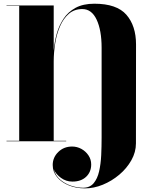

<svg xmlns="http://www.w3.org/2000/svg" viewBox="-20 -780 834 1060"><path d="M16 -2.5H86V-747.5H16V-750H276.5V-501Q280.5 -547 293 -592.8Q305.5 -638.5 330.5 -676.2Q355.5 -714 397.2 -736.8Q439 -759.5 501 -759.5Q624.5 -759.5 677.8 -698.5Q731 -637.5 731 -534.5L730.5 11.5Q730.5 60 705.2 104.8Q680 149.5 638.5 184.5Q597 219.5 547.5 239.8Q498 260 449 260Q401 260 360.5 243.8Q320 227.5 295.5 198.2Q271 169 271 131Q271 89 301.8 59Q332.5 29 378 29Q405.5 29 429.5 42.2Q453.5 55.5 468.5 78Q483.5 100.5 483.5 128Q483.5 169.5 455.5 196Q427.5 222.5 380 222.5Q344.5 222.5 316.5 202Q288.5 181.5 277.5 156Q286 189 311.8 211.2Q337.5 233.5 371.5 245Q405.5 256.5 438.5 256.5Q476 256.5 497 231.5Q518 206.5 527.2 165.8Q536.5 125 538.8 76.2Q541 27.5 541 -20V-516Q541 -613 513.5 -671.5Q486 -730 434.5 -730Q390.5 -730 360.2 -704Q330 -678 311.5 -635.2Q293 -592.5 284.8 -541.5Q276.5 -490.5 276.5 -440.5V-2.5H345.5V0H16Z"/></svg>

Font: Bodoni* 72pt Fatface
Style: Regular
Weight: 900
Version: Version 2.3